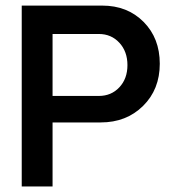

<svg xmlns="http://www.w3.org/2000/svg" viewBox="-20 -670 612 690"><path d="M58.1 0V-649.9H347.2Q438 -649.9 496.1 -591.3Q554.2 -532.7 554.2 -440.9Q554.2 -348.6 494.1 -289.3Q434.1 -230 341.8 -230H168.9V0ZM168.9 -325.2H335Q379.9 -325.2 408.9 -356.2Q438 -387.2 438 -436Q438 -484.9 408.9 -516.4Q379.9 -547.9 335 -547.9H168.9Z"/></svg>

Font: Apfel Grotezk Mittel
Style: Regular
Weight: 500
Designer: Luigi Gorlero
Foundry: © 2023, Luigi Gorlero & Collletttivo
Version: Version 2.000;Glyphs 3.2 (3217)